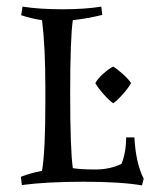

<svg xmlns="http://www.w3.org/2000/svg" viewBox="-20 -549 454 580"><path d="M409 11Q344 0 232.5 0Q121 0 46 10L43 -15Q71 -26 107 -33Q117 -93 117 -237V-284Q117 -408 107 -488Q74 -493 44 -503L48 -529Q99 -521 168 -521Q237 -521 286 -529L289 -504Q244 -493 200 -488Q192 -434 192 -265.5Q192 -97 200 -41Q224 -37 268 -37Q312 -37 347 -54Q361 -88 361 -134H386Q390 -57 414 -9ZM376 -298Q369 -285 351.5 -265Q334 -245 322 -237Q310 -245 292.5 -265Q275 -285 268 -298Q274 -310 291 -325.5Q308 -341 322 -348Q335 -340 352 -324.5Q369 -309 376 -298Z"/></svg>

Font: Almendra SC
Style: Regular
Weight: 400
Designer: Ana Sanfelippo
Foundry: Ana Sanfelippo
Version: Version 1.002